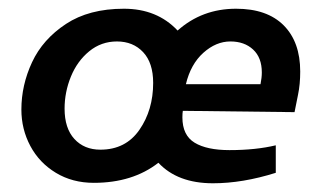

<svg xmlns="http://www.w3.org/2000/svg" viewBox="-20 -410 737 440"><path d="M668 -246Q668 -217 663 -193L655 -153L399 -156Q398 -151 398 -141Q398 -100 426 -83Q454 -66 506 -66Q566 -66 612 -77V-14Q536 10 468 10Q387 10 343 -37Q284 9 195 9Q146 9 108 -14Q70 -37 49.5 -75.5Q29 -114 29 -159Q29 -215 53.5 -267.5Q78 -320 131 -355Q184 -390 264 -390Q340 -390 387 -340Q443 -390 521 -390Q592 -390 630 -352Q668 -314 668 -246ZM331 -220Q331 -266 308 -290.5Q285 -315 248 -315Q212 -315 184.5 -292.5Q157 -270 142.5 -234.5Q128 -199 128 -161Q128 -116 150.5 -91.5Q173 -67 210 -67Q268 -67 299.5 -112.5Q331 -158 331 -220ZM580 -244Q580 -278 560 -296.5Q540 -315 508 -315Q475 -315 446 -289Q417 -263 406 -217H577Q580 -232 580 -244Z"/></svg>

Font: Cambay Devanagari
Style: Bold Italic
Weight: 700
Designer: Pooja Saxena
Foundry: Pooja Saxena
Version: Version 1.005;PS 001.005;hotconv 1.0.70;makeotf.lib2.5.58329